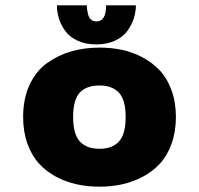

<svg xmlns="http://www.w3.org/2000/svg" viewBox="-20 -691 750 722"><path d="M491 -671Q491 -646 483 -621.5Q475 -597 458.8 -574.5Q442.5 -552 412.2 -538Q382 -524 342 -524Q302 -524 271.8 -538Q241.5 -552 225.2 -574.8Q209 -597.5 201.5 -621.8Q194 -646 194 -671H306.5Q306.5 -664 307.2 -657.8Q308 -651.5 310.8 -638.8Q313.5 -626 321.8 -618.2Q330 -610.5 343 -610.5Q379 -610.5 379 -671ZM67 -251Q67 -320 91.2 -372Q115.5 -424 157 -453.8Q198.5 -483.5 248 -497.8Q297.5 -512 354 -512Q398.5 -512 438.8 -503.5Q479 -495 516.5 -475Q554 -455 581.5 -425.5Q609 -396 625.2 -351.2Q641.5 -306.5 641.5 -251Q641.5 -195.5 625.2 -150.5Q609 -105.5 581.5 -75.8Q554 -46 516.5 -26.2Q479 -6.5 438.8 2.2Q398.5 11 354 11Q309.5 11 269 2.2Q228.5 -6.5 191.2 -26.2Q154 -46 126.8 -75.8Q99.5 -105.5 83.2 -150.5Q67 -195.5 67 -251ZM354 -131.5Q402 -131.5 427.2 -158.8Q452.5 -186 452.5 -251Q452.5 -315.5 427.2 -342.5Q402 -369.5 354 -369.5Q305 -369.5 280 -342.8Q255 -316 255 -251Q255 -186.5 280.2 -159Q305.5 -131.5 354 -131.5Z"/></svg>

Font: League Mono ExtraBold
Style: Regular
Weight: 800
Width: 6
Designer: Tyler Finck
Foundry: The League of Moveable Type / Tyler Finck
Version: Version 2.210